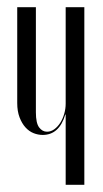

<svg xmlns="http://www.w3.org/2000/svg" viewBox="-20 -515 287 535"><path d="M162 -196Q145 -139 99 -139Q86 -139 73.5 -144Q61 -149 51 -160Q41 -171 34.5 -188Q28 -205 28 -228V-495H80V-202Q80 -172 89 -160Q98 -148 111 -148Q122 -148 131.5 -155Q141 -162 148 -173Q155 -184 159 -198Q163 -212 163 -226V-495H215V0H163V-196Z"/></svg>

Font: Moniqa Cond Display
Style: Regular
Weight: 400
Width: 3
Designer: Rajesh Rajput
Foundry: Rajesh Rajput
Version: Version 1.000